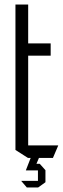

<svg xmlns="http://www.w3.org/2000/svg" viewBox="-20 -695 276 845"><path d="M48 -450V-675H104V-504L49 -450ZM49 -450 104 -504H203V-450ZM103 0 48 -35V-450H104V0ZM104 0V-55H236V-54L213 0ZM128 55 133 26H155L180 54V55ZM94 55V54L115 0H151V1L128 55ZM98 130 74 102V101H147V130ZM147 130V55H180V107L148 130Z"/></svg>

Font: Foldit Light
Style: Regular
Weight: 300
Version: Version 1.003